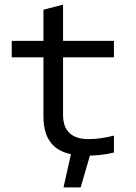

<svg xmlns="http://www.w3.org/2000/svg" viewBox="-20 -667 590 831"><path d="M473.1 -6.8Q444.3 0.5 413.6 3.7Q382.8 6.8 351.1 6.8Q258.8 6.8 213.4 -34.9Q168 -76.7 168 -163.1V-418.9H30.8V-490.2H168V-625L252.9 -647V-490.2H473.1V-418.9H252.9V-169.9Q252.9 -117.2 281 -91.1Q309.1 -64.9 363.8 -64.9Q387.2 -64.9 415 -68.6Q442.9 -72.3 473.1 -80.1ZM371.1 0 329.1 144H254.9L287.1 0Z"/></svg>

Font: Code New Roman
Style: Regular
Weight: 400
Monospace: yes
Designer: Sam Radian
Foundry: Code New Roman
Version: Version 2.00 November 29, 2014